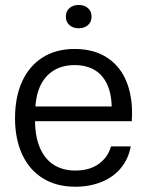

<svg xmlns="http://www.w3.org/2000/svg" viewBox="-20 -726 614 756"><path d="M39.2 -260.3Q39.2 -343.3 66.9 -404.6Q94.7 -465.8 147.4 -499.5Q200.2 -533.2 273.8 -533.2Q351.5 -533.2 404.3 -497.4Q457.2 -461.7 480.9 -397.3Q504.7 -332.8 498.8 -248.7H118Q118.7 -184.5 138.5 -140.9Q158.3 -97.3 193.5 -75.9Q228.7 -54.5 276.7 -54.5Q332 -54.5 368.1 -80Q404.2 -105.5 417.2 -149.5H494.7Q486 -100.5 456.1 -64.4Q426.2 -28.3 379.7 -9.6Q333.3 9.2 276.7 9.2Q202 9.2 148.6 -24.1Q95.2 -57.3 67.2 -118.2Q39.2 -179 39.2 -260.3ZM110.3 -306.8H428.7L420 -293.5Q420.3 -353.8 402.4 -392.9Q384.5 -432 351.8 -450.8Q319 -469.7 273.8 -469.7Q203.8 -469.7 162.8 -424.8Q121.8 -379.8 118.8 -295ZM239.3 -660.6Q239.3 -681.7 253.5 -694.1Q267.6 -706.4 289.9 -706.4Q312.2 -706.4 326.3 -694.1Q340.5 -681.7 340.5 -660.6Q340.5 -639.4 326.3 -627.1Q312.2 -614.7 289.9 -614.7Q267.6 -614.7 253.5 -627.1Q239.3 -639.4 239.3 -660.6Z"/></svg>

Font: Mona Sans VF XLt
Style: Regular
Weight: 200
Designer: Deni Anggara
Foundry: GitHub
Version: Version 2.000;Glyphs 3.2.3 (3260)